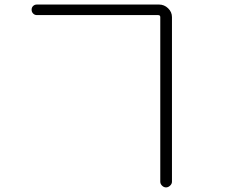

<svg xmlns="http://www.w3.org/2000/svg" viewBox="-20 -773 1040 851"><path d="M143.6 -706.1Q133.8 -706.1 127 -712.9Q120.1 -719.7 120.1 -730Q120.1 -740.2 127 -746.6Q133.8 -752.9 143.6 -752.9H684.6Q708 -752.9 725.1 -736.3Q742.2 -719.7 742.2 -697.3V32.2Q742.2 42 733.9 49.8Q725.6 57.6 715.8 57.6Q706.1 57.6 698.2 49.8Q690.4 42 690.4 32.2V-697.3Q690.4 -706.1 680.7 -706.1Z"/></svg>

Font: Rounded-X Mgen+ 2m light
Style: Regular
Weight: 200
Designer: [Source Han Sans]
Ryoko NISHIZUKA  (kana & ideographs); Paul D. Hunt (Latin, Greek & Cyrillic); Wenlong ZHANG  (bopomofo
Version: Version 1.059.20150602